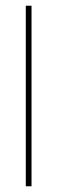

<svg xmlns="http://www.w3.org/2000/svg" viewBox="-20 -650 200 670"><path d="M70 -630H90V0H70Z"/></svg>

Font: Smooch Sans Thin
Style: Regular
Weight: 100
Designer: Robert E. Leuschke
Foundry: Robert E. Leuschke
Version: Version 1.010